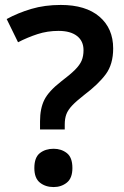

<svg xmlns="http://www.w3.org/2000/svg" viewBox="-20 -744 501 777"><path d="M142 -253Q142 -305 159.5 -340Q177 -375 227 -414Q264 -442 283.5 -461.5Q303 -481 310.5 -499Q318 -517 318 -541Q318 -578 291.5 -598.5Q265 -619 217 -619Q172 -619 132 -606Q92 -593 53 -573L7 -667Q53 -692 107 -708Q161 -724 226 -724Q327 -724 382.5 -676.5Q438 -629 438 -548Q438 -484 408 -443.5Q378 -403 321 -360Q289 -335 272 -317Q255 -299 248.5 -281.5Q242 -264 242 -240V-220H142ZM119 -64Q119 -107 141.5 -124.5Q164 -142 197 -142Q228 -142 250.5 -124.5Q273 -107 273 -64Q273 -23 250.5 -5Q228 13 197 13Q164 13 141.5 -5Q119 -23 119 -64Z"/></svg>

Font: Noto Sans Thai Looped SemiBold
Style: Regular
Weight: 600
Designer: Sasikarn Vongin, Ben Mitchell
Foundry: The Fontpad Ltd
Version: Version 1.001; ttfautohint (v1.8.4.7-5d5b)